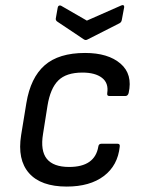

<svg xmlns="http://www.w3.org/2000/svg" viewBox="-20 -703 548 736"><path d="M444.8 -682.1Q450.2 -684.6 453.4 -682.6Q456.5 -680.7 456.1 -675.8L446.8 -626Q445.3 -617.7 438 -613.8L315.9 -551.8Q308.6 -547.4 301.8 -551.8L201.2 -619.1Q192.9 -624 193.8 -631.8L201.2 -673.8Q202.1 -679.2 205.8 -681.2Q209.5 -683.1 213.9 -681.2L313 -624ZM235.8 12.2Q136.7 12.2 91.3 -39.3Q45.9 -90.8 61 -185.1L81.1 -308.1Q97.2 -405.3 151.1 -452.6Q205.1 -500 306.2 -500Q394.5 -500 441.9 -459.2Q489.3 -418.5 473.1 -346.2Q469.7 -335 460.9 -335H398.9Q389.2 -335 391.1 -346.2Q397 -384.8 370.8 -404.8Q344.7 -424.8 295.9 -424.8Q233.9 -424.8 203.4 -394.5Q172.9 -364.3 162.1 -297.9L145 -189.9Q134.3 -125.5 159.4 -94.2Q184.6 -63 245.1 -63Q343.8 -63 356.9 -141.1Q358.4 -151.9 368.2 -151.9H431.2Q440.4 -151.9 439 -141.1Q431.6 -68.8 378.2 -28.3Q324.7 12.2 235.8 12.2Z"/></svg>

Font: Sofia Sans
Style: Italic
Weight: 400
Italic angle: -9°
Designer: Botio Nikoltchev, Ani Petrova
Foundry: lettersoup
Version: Version 4.100